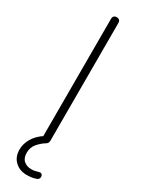

<svg xmlns="http://www.w3.org/2000/svg" viewBox="-237 -736 708 952"><g transform="rotate(30 117.0 -260.5)"><path d="M121 190Q80 190 53.5 165Q27 140 27 98Q27 64 46.5 32Q66 0 102 -22L97 -8Q96 -10 96 -13Q96 -16 96 -17V-689Q96 -700 101.5 -705.5Q107 -711 117 -711Q127 -711 132.5 -705.5Q138 -700 138 -689V-16Q138 -9 135 -3.5Q132 2 127 5Q105 18 85.5 40Q66 62 66 94Q66 125 83.5 139.5Q101 154 126 154Q137 154 146.5 152Q156 150 165 147Q175 144 180.5 147.5Q186 151 187.5 158Q189 165 186 171.5Q183 178 176 181Q162 186 148.5 188Q135 190 121 190Z"/></g></svg>

Font: Nunito ExtraLight ExtraLight
Style: Regular
Weight: 250
Version: Version 3.602